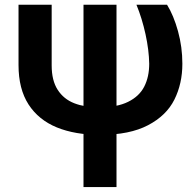

<svg xmlns="http://www.w3.org/2000/svg" viewBox="-20 -550 811 797"><path d="M194.5 -530.3V-278.2Q194.5 -215.7 219.5 -177.1Q244.5 -138.4 288.3 -121.4Q332 -104.4 391.6 -104.4Q465.7 -104.4 512 -127.4Q558.3 -150.3 578.8 -190.6Q599.4 -230.9 599.4 -285.4Q598.5 -341.4 584.1 -407.8Q569.6 -474.1 546.4 -530.3H673.4Q700.7 -486.2 718.9 -420.5Q737 -354.8 737 -285.4Q737 -202.9 703.9 -136.6Q670.9 -70.3 594.6 -30.3Q518.3 9.8 396.6 9.8Q291.8 9.8 216 -21.1Q140.2 -52.1 98.5 -116.4Q56.9 -180.8 56.9 -279.9V-530.3ZM463.6 -530.3V226.6H326.6V-530.3Z"/></svg>

Font: Pretendard GOV Variable
Style: Regular
Weight: 400
Designer: Base glyphs from Inter by Rasmus Andersson; Hangul glyphs from Noto Sans CJK(Source Han Sans) by Jang Soo-young and Kang
Foundry: Kil Hyung-jin
Version: Version 1.307;Glyphs 3.2 (3192)